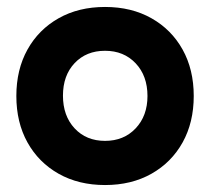

<svg xmlns="http://www.w3.org/2000/svg" viewBox="-20 -520 604 552"><path d="M282 12Q206 12 148.5 -20.5Q91 -53 59 -110.5Q27 -168 27 -244Q27 -320 59 -377.5Q91 -435 148.5 -467.5Q206 -500 282 -500Q358 -500 415.5 -467.5Q473 -435 505 -377.5Q537 -320 537 -244Q537 -168 505 -110.5Q473 -53 415.5 -20.5Q358 12 282 12ZM282 -115Q336 -115 370 -151Q404 -187 404 -244Q404 -302 370 -338Q336 -374 282 -374Q228 -374 194.5 -338.5Q161 -303 161 -245Q161 -187 194.5 -151Q228 -115 282 -115Z"/></svg>

Font: Gabarito SemiBold
Style: Regular
Weight: 600
Designer: Leandro Assis / Alvaro Franca / Felipe Casaprima
Foundry: Naipe Foundry
Version: Version 1.000